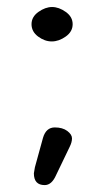

<svg xmlns="http://www.w3.org/2000/svg" viewBox="-20 -493 305 556"><path d="M142.6 13.7Q129.9 43 109.4 43Q78.1 43 78.1 8.8Q78.1 8.8 81.1 -8.8L104.5 -93.8Q113.3 -124 138.7 -124Q161.1 -124 174.8 -113.8Q188.5 -103.5 188.5 -92.3Q188.5 -81.1 181.6 -67.4ZM190.4 -422.9Q190.4 -401.4 170.4 -387.2Q150.4 -373 129.9 -373Q109.4 -373 90.3 -387.2Q71.3 -401.4 71.3 -422.9Q71.3 -444.3 91.3 -458.5Q111.3 -472.7 130.9 -472.7Q150.4 -472.7 170.4 -458.5Q190.4 -444.3 190.4 -422.9Z"/></svg>

Font: Jura
Style: DemiBold
Weight: 600
Version: Version 2.5